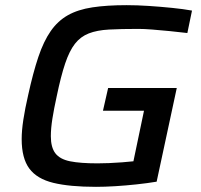

<svg xmlns="http://www.w3.org/2000/svg" viewBox="-20 -716 779 744"><path d="M352 8Q250 8 186.5 -7.5Q123 -23 93.5 -63Q64 -103 64 -177Q64 -210 70.5 -252.5Q77 -295 89 -347Q108 -434 128.5 -495Q149 -556 176.5 -595.5Q204 -635 243 -657Q282 -679 338 -687.5Q394 -696 471 -696Q511 -696 556.5 -693Q602 -690 646.5 -685.5Q691 -681 724 -675L706 -588Q673 -592 637.5 -595.5Q602 -599 570 -601.5Q538 -604 516 -604Q449 -604 402.5 -601.5Q356 -599 324 -586.5Q292 -574 270.5 -546.5Q249 -519 232.5 -470Q216 -421 200 -344Q189 -294 183 -256Q177 -218 177 -188Q177 -145 194.5 -122Q212 -99 251.5 -91Q291 -83 358 -83Q377 -83 402.5 -84Q428 -85 453 -87Q478 -89 497 -91L538 -287H379L399 -375H665L587 -12Q551 -6 509 -1.5Q467 3 426.5 5.5Q386 8 352 8Z"/></svg>

Font: Saira SemiExpanded Medium
Style: Italic
Weight: 500
Width: 6
Italic angle: -12°
Designer: Hector Gatti with collaboration of the Omnibus-Type team
Foundry: Omnibus-Type
Version: Version 1.101